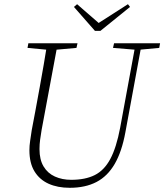

<svg xmlns="http://www.w3.org/2000/svg" viewBox="-20 -880 782 914"><path d="M217 -642 111 -652 115 -674H349L344 -652L233 -642ZM312 14Q254 14 211 -5.5Q168 -25 144 -64.5Q120 -104 120 -165Q120 -186 123.5 -209.5Q127 -233 131 -260L148 -350Q160 -413 169.5 -467Q179 -521 188 -571.5Q197 -622 205 -674H255L178 -261Q174 -237 171 -215Q168 -193 168 -170Q168 -120 187.5 -87.5Q207 -55 241.5 -39.5Q276 -24 319 -24Q386 -24 431 -46.5Q476 -69 505 -123Q534 -177 552 -272L626 -674H655L577 -251Q560 -158 526 -99.5Q492 -41 439 -13.5Q386 14 312 14ZM628 -643 518 -652 523 -674H742L738 -652L641 -643ZM347 -860 462 -760H433L589 -860L599 -847L458 -733H432L332 -847Z"/></svg>

Font: Source Serif 4 36pt Light
Style: Italic
Weight: 300
Italic angle: -12°
Designer: Frank Grießhammer
Foundry: Adobe Systems Incorporated
Version: Version 4.004;hotconv 1.0.116;makeotfexe 2.5.65601